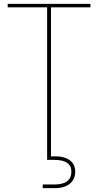

<svg xmlns="http://www.w3.org/2000/svg" viewBox="-20 -724 510 998"><path d="M20 -686V-704H450V-686H245V89Q306 85 338.5 106Q371 127 371 168Q371 207 343.5 230.5Q316 254 265 254H202V235H262Q351 235 351 168Q351 107 262 107H225V-686Z"/></svg>

Font: Poppins Thin
Style: Regular
Weight: 250
Designer: Ninad Kale (Devanagari), Jonny Pinhorn (Latin)
Foundry: Indian Type Foundry
Version: Version 3.200;PS 1.000;hotconv 16.6.54;makeotf.lib2.5.65590